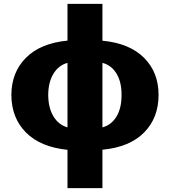

<svg xmlns="http://www.w3.org/2000/svg" viewBox="-20 -758 869 982"><path d="M325.2 204.1V8.3Q186.5 -5.9 112.5 -80.6Q38.6 -155.3 38.1 -272.5Q38.6 -388.2 112.8 -462.6Q187 -537.1 325.2 -550.3V-738.3H503.9V-549.8Q642.6 -536.6 716.8 -462.4Q791 -388.2 791 -272.5Q791 -155.3 717 -80.3Q643.1 -5.4 503.9 7.8V204.1ZM601.6 -272.5Q602.1 -337.9 576.2 -381.1Q550.3 -424.3 503.9 -436.5V-106.4Q550.3 -119.1 576.2 -162.6Q602.1 -206.1 601.6 -272.5ZM226.6 -272.5Q227.1 -206.5 253.2 -163.1Q279.3 -119.6 325.2 -106.4V-436.5Q279.3 -423.8 253.2 -380.6Q227.1 -337.4 226.6 -272.5Z"/></svg>

Font: Inter Tight Black
Style: Regular
Weight: 900
Designer: Rasmus Andersson
Foundry: rsms
Version: Version 3.004; ttfautohint (v1.8.4.7-5d5b)